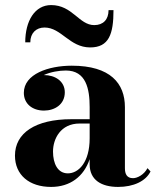

<svg xmlns="http://www.w3.org/2000/svg" viewBox="-20 -727 620 757"><path d="M155.5 -618.5C222 -618.5 254 -540 335.5 -540C409.5 -540 427.5 -592.5 427.5 -687H408C408 -650 387 -628 351.5 -628C291.5 -628 266 -707 181.5 -707C117.5 -707 79.5 -645 79.5 -560H99.5C99.5 -597 123 -618.5 155.5 -618.5ZM261.5 -257C119.5 -257 39 -202.5 39 -113.5C39 -37.5 95 10 181.5 10C256.5 10 310.5 -31 333.5 -99.5V-79C333.5 -16.5 381 10 445.5 10C506.5 10 554.5 -12.5 573.5 -51L561.5 -64C547.5 -37.5 521 -24.5 504.5 -24.5C479.5 -24.5 472.5 -42 472.5 -64V-304.5C472.5 -398 415.5 -468 263 -468C172 -468 74 -435.5 74 -361C74 -317.5 108 -291 153.5 -291C196 -291 235.5 -315.5 235.5 -363C235.5 -407 197 -431 153.5 -431C153 -431 153 -431 152.5 -431C180 -443.5 213 -449 239.5 -449C319.5 -449 333.5 -376.5 333.5 -304.5V-257ZM247.5 -43.5C207.5 -43.5 189 -82 189 -129.5C189 -179 218.5 -240 294 -240H333.5V-182C333.5 -86.5 289.5 -43.5 247.5 -43.5Z"/></svg>

Font: Bodoni* 11pt
Style: Bold
Weight: 700
Version: Version 2.3